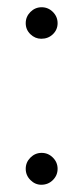

<svg xmlns="http://www.w3.org/2000/svg" viewBox="-20 -502 230 530"><path d="M51 -36Q51 -54 64 -67Q77 -80 95 -80Q113 -80 126 -67Q139 -54 139 -36Q139 -18 126 -5Q113 8 94 8Q77 8 64 -5Q51 -18 51 -36ZM51 -438Q51 -456 64 -469Q77 -482 95 -482Q113 -482 126 -469Q139 -456 139 -438Q139 -420 126 -407.5Q113 -395 94 -395Q77 -395 64 -407.5Q51 -420 51 -438Z"/></svg>

Font: Aleo ExtraLight
Style: Regular
Weight: 250
Designer: Alessio Laiso
Foundry: Alessio Laiso
Version: Version 2.001;gftools[0.9.29]